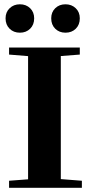

<svg xmlns="http://www.w3.org/2000/svg" viewBox="-20 -888 430 908"><path d="M289.6 -733.4Q260.3 -733.4 241.2 -752.2Q222.2 -771 222.2 -801.3Q222.2 -830.6 241.2 -849.1Q260.3 -867.7 289.6 -867.7Q318.8 -867.7 338.1 -849.1Q357.4 -830.6 357.4 -801.3Q357.4 -771 338.4 -752.2Q319.3 -733.4 289.6 -733.4ZM74.2 -733.4Q44.4 -733.4 25.4 -752.2Q6.3 -771 6.3 -801.3Q6.3 -830.6 25.6 -849.1Q44.9 -867.7 74.2 -867.7Q103.5 -867.7 122.6 -849.1Q141.6 -830.6 141.6 -801.3Q141.6 -771 122.6 -752.2Q103.5 -733.4 74.2 -733.4ZM22.9 0V-33.2L112.8 -40V-622.6L22.9 -629.9V-663.1H357.4V-629.9L267.6 -623V-41L367.2 -33.2V0Z"/></svg>

Font: Elstob 10pt
Style: Bold
Weight: 700
Designer: Peter S. Baker
Version: Version 1.015